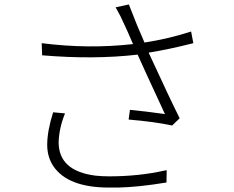

<svg xmlns="http://www.w3.org/2000/svg" viewBox="-20 -802 1040 852"><path d="M215.8 -303.7 268.6 -298.8Q242.2 -234.4 240.2 -170.9Q240.2 -43 404.3 -22.5Q432.6 -19.5 464.8 -19.5Q595.7 -19.5 709 -44.9Q714.8 -45.9 719.7 -46.9L718.8 7.8Q595.7 28.3 503.9 30.3Q484.4 30.3 463.9 30.3Q281.2 30.3 216.8 -64.5Q189.5 -105.5 189.5 -159.2Q189.5 -220.7 215.8 -303.7ZM828.1 -662.1 837.9 -610.4Q730.5 -583 639.6 -568.4Q736.3 -358.4 777.3 -277.3L744.1 -245.1Q667 -261.7 550.8 -271.5L556.6 -314.5Q621.1 -308.6 711.9 -295.9Q609.4 -516.6 590.8 -559.6Q397.5 -537.1 167 -556.6L165 -610.4Q373 -584 570.3 -606.4Q562.5 -625 546.9 -660.2Q536.1 -682.6 531.2 -694.3Q517.6 -726.6 493.2 -769.5L551.8 -782.2Q588.9 -685.5 621.1 -613.3Q724.6 -628.9 828.1 -662.1Z"/></svg>

Font: Taipei Sans TC Beta Light
Style: Regular
Weight: 300
Designer: JT Foundry
Foundry: JT Foundry
Version: Version 1.000